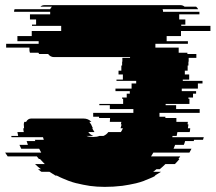

<svg xmlns="http://www.w3.org/2000/svg" viewBox="-83 -720 842 750"><path d="M624 -579H568V-559H651V-549H524V-534H615V-514H649V-509H684V-494H654V-479H653V-464H650V-444H639V-429H656V-409H631V-404H708V-394H690V-374H627V-364H683V-354H671V-339H653V-334H657V-314H564V-309H605V-294H697V-279H540V-264H563V-259H606V-244H651Q650 -242 650 -239Q650 -236 650 -234H653Q652 -230 652 -226.5Q652 -223 651 -219H660Q660 -215 659.5 -211.5Q659 -208 658 -204H610L607 -189H591Q591 -186 590 -184H713L710 -174H675Q675 -173 674.5 -172Q674 -171 674 -169H640Q639 -165 638 -161.5Q637 -158 635 -154H601L595 -139H665L657 -124H516L507 -109H621L614 -99H618Q614 -94 609.5 -89Q605 -84 600 -79H563Q558 -74 552.5 -69Q547 -64 541 -59H528Q525 -57 522 -54Q519 -51 515 -49H546Q540 -45 534 -41.5Q528 -38 521 -34H525Q515 -28 503.5 -23.5Q492 -19 480 -14H481Q473 -11 464.5 -8.5Q456 -6 448 -4Q435 -1 421.5 1.5Q408 4 394 6H393Q377 8 360 9Q343 10 326 10Q311 10 296 9Q281 8 266 6H267Q254 4 241.5 1.5Q229 -1 217 -4H216Q208 -6 200 -8.5Q192 -11 184 -14Q172 -19 161 -23.5Q150 -28 139 -34H134L110 -49H79Q75 -51 72 -54Q69 -57 65 -59H77Q65 -68 54 -79H92Q87 -84 82.5 -89Q78 -94 73 -99H69Q67 -101 65 -104Q63 -107 61 -109H-53L-63 -124H78Q76 -128 74 -131.5Q72 -135 70 -139H0Q-2 -143 -3.5 -146.5Q-5 -150 -7 -154H26Q25 -158 23.5 -161.5Q22 -165 21 -169H55L53 -174H88L85 -184H-38Q-38 -187 -39 -189H-12L-15 -204H10Q9 -208 8.5 -211.5Q8 -215 8 -219H11Q11 -223 10.5 -226.5Q10 -230 10 -234V-235Q10 -238 12 -244H19Q26 -257 39 -257H243Q262 -257 274 -244H266L273 -234Q274 -232 275 -229.5Q276 -227 277 -225L280 -219H277Q282 -210 286 -204H262Q269 -194 282 -189H255Q264 -185 281 -185Q296 -185 305 -189H321Q333 -194 340 -204H389Q394 -211 397 -219H388Q389 -222 390 -226Q391 -230 392 -234H389Q390 -236 390 -238.5Q390 -241 391 -244H346Q346 -248 346.5 -251.5Q347 -255 347 -259H304V-264H281V-279H438V-294H346V-309H305V-314H398V-334H394V-339H412V-354H424V-364H368V-374H431V-394H449V-404H372V-409H397V-429H380V-444H391V-464H394V-479H395V-494H425V-497H128Q114 -497 105 -509H70L67 -514H34Q32 -520 32 -524V-534H-59V-549H68V-559H-15V-579H41V-599H156V-619H42V-624H58V-644H34V-664H113V-674H-28Q-28 -681 -26 -684H113Q114 -687 116 -689.5Q118 -692 120 -694H75Q81 -700 92 -700H621Q631 -700 638 -694H683Q688 -690 691 -684H552Q554 -681 554 -674H696V-664H617V-644H641V-624H625V-619H739V-599H624Z"/></svg>

Font: Rubik Glitch
Style: Regular
Weight: 400
Designer: Hubert and Fischer, NaN
Foundry: Hubert and Fischer, NaN
Version: Version 2.200